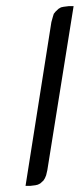

<svg xmlns="http://www.w3.org/2000/svg" viewBox="-20 -604 259 624"><path d="M63 0 147 -532.2 151.9 -549.8 154.8 -559.1 160.2 -565.9 169.9 -575.2 178.2 -580.1 187 -582 203.1 -584H219.2L133.8 -50.8L129.9 -34.2L126 -24.9L121.1 -17.1L110.8 -7.8L103 -3.9L95.2 -2L79.1 0Z"/></svg>

Font: Petahja
Style: Italic
Weight: 400
Designer: T. Christopher White
Version: Version 1.1